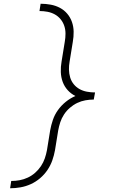

<svg xmlns="http://www.w3.org/2000/svg" viewBox="-20 -853 640 1026"><path d="M34 153 40 114Q63 114 85 110Q107 106 128.5 96Q150 86 168 70Q186 54 199 34.5Q212 15 219.5 -7Q227 -29 231 -51L248 -156Q253 -184 262.5 -212Q272 -240 289.5 -264.5Q307 -289 331 -308.5Q355 -328 383 -340Q359 -352 341.5 -371.5Q324 -391 315 -415.5Q306 -440 305 -468Q304 -496 309 -524L326 -629Q330 -651 330 -673Q330 -695 323.5 -714.5Q317 -734 304 -750Q291 -766 273 -776Q255 -786 234 -790Q213 -794 191 -794L197 -833Q225 -833 251.5 -828Q278 -823 300.5 -811Q323 -799 339.5 -779.5Q356 -760 364.5 -735.5Q373 -711 373.5 -684Q374 -657 369 -629L352 -524Q348 -502 348.5 -480.5Q349 -459 355 -439Q361 -419 374 -403Q387 -387 405 -377Q423 -367 444.5 -363Q466 -359 488 -359L481 -321Q459 -321 436.5 -317Q414 -313 393 -303Q372 -293 353.5 -277Q335 -261 322 -241Q309 -221 302 -199.5Q295 -178 291 -156L274 -51Q269 -23 259.5 4Q250 31 233.5 55.5Q217 80 194 99.5Q171 119 144.5 131Q118 143 90 148Q62 153 34 153Z"/></svg>

Font: Iosevka SS04 XLt Ex
Style: Italic
Weight: 200
Width: 7
Italic angle: -9°
Monospace: yes
Designer: Belleve Invis
Foundry: Belleve Invis
Version: Version 19.0.0; ttfautohint (v1.8.4)